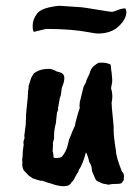

<svg xmlns="http://www.w3.org/2000/svg" viewBox="-20 -632 479 664"><path d="M185 -612Q185 -612 261 -607Q272 -606 317 -598.5Q362 -591 367 -591Q372 -591 386.5 -597Q401 -603 413 -603Q417 -598 417 -591Q417 -566 390.5 -541Q364 -516 318 -516Q311 -516 290 -520Q229 -532 139 -532L98 -522Q93 -522 93 -543.5Q93 -565 108.5 -585.5Q124 -606 185 -612ZM366 -277 367 -258Q367 -255 373 -195V-183Q373 -159 381 -111Q381 -90 402 -38Q407 -35 409 -24L408 -14Q410 -9 403 -3Q403 4 384 4Q365 4 360 6Q355 8 344 4Q340 6 320 -4Q311 -6 306 -22L298 -41Q298 -59 288 -73Q288 -78 283.5 -91Q279 -104 277 -105Q267 -65 252 -43Q252 -38 246 -31L236 -12Q236 -10 227 -1Q221 12 200 12Q181 12 154 2Q147 1 126 -7Q120 -6 107.5 -10.5Q95 -15 93 -15Q90 -18 79 -25L62 -43Q61 -44 58.5 -52.5Q56 -61 57 -64.5Q58 -68 57 -75Q56 -82 58 -89Q58 -109 62 -133Q61 -136 61 -140Q61 -144 65 -155Q64 -160 64 -162L69 -201Q69 -215 70 -221V-236Q71 -240 71 -247L76 -295Q76 -306 77 -309V-319Q79 -321 79 -335L88 -363L95 -375Q96 -379 106 -384Q122 -394 152 -394Q164 -392 178 -384Q181 -385 192 -380Q212 -371 194 -329Q190 -302 190 -301Q186 -293 186 -288Q180 -256 180 -254Q184 -258 177 -242L173 -205Q166 -181 167 -152L163 -139Q164 -134 162 -108Q164 -105 164 -101L165 -93Q164 -90 166 -87.5Q168 -85 177.5 -85.5Q187 -86 194 -90Q208 -107 213 -125.5Q218 -144 218 -147Q235 -190 239 -197Q244 -224 256 -259Q254 -264 256 -279L269 -332Q278 -347 278 -350.5Q278 -354 290 -378Q290 -382 296 -394Q303 -405 321 -415H324Q346 -417 362 -409Q364 -405 364 -395Q366 -385 368 -359V-349L364 -327Q372 -302 366 -277Z"/></svg>

Font: Caveat Brush
Style: Regular
Weight: 400
Designer: Pablo Impallari
Foundry: Creative Lab NY
Version: Version 1.096; ttfautohint (v1.3)